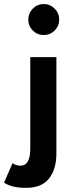

<svg xmlns="http://www.w3.org/2000/svg" viewBox="-84 -686 362 926"><path d="M52.5 -591.5Q52.5 -622 74.2 -644.2Q96 -666.5 127 -666.5Q157.5 -666.5 179.5 -644.5Q201.5 -622.5 201.5 -591.5Q201.5 -561 179.8 -539Q158 -517 127 -517Q96 -517 74.2 -538.8Q52.5 -560.5 52.5 -591.5ZM42 220Q-27.5 220 -64.5 195L-23.5 101Q-7.5 113 15.5 113Q62 113 62 30.5V-410.5H188V53Q188 130 152.5 175Q117 220 42 220Z"/></svg>

Font: League Spartan SemiBold
Style: Regular
Weight: 600
Foundry: The League of Moveable Type
Version: Version 2.002